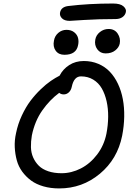

<svg xmlns="http://www.w3.org/2000/svg" viewBox="-20 -1056 762 1086"><path d="M374 -938Q344.7 -938 330.3 -952.6Q315.9 -967.3 319.8 -985.8Q326.2 -1017.1 366.2 -1022Q481.9 -1036.1 619.1 -1036.1Q660.2 -1036.1 678 -1020.5Q695.8 -1004.9 691.9 -987.8Q688 -969.7 672.4 -959Q656.7 -948.2 633.8 -948.2Q536.6 -948.2 456.8 -943.1Q377 -938 374 -938ZM577.1 -753.9Q547.4 -753.9 530.3 -777.3Q513.2 -800.8 519 -832Q523.4 -857.4 545.2 -874.8Q566.9 -892.1 594.2 -892.1Q628.4 -892.1 645.8 -865.7Q663.1 -839.4 657.2 -809.1Q652.8 -787.6 631.8 -770.8Q610.8 -753.9 577.1 -753.9ZM344.2 -746.1Q311.5 -746.1 294.9 -769.3Q278.3 -792.5 285.2 -826.2Q289.6 -852.5 309.6 -869.9Q329.6 -887.2 356 -887.2Q382.3 -887.2 399.4 -873.8Q416.5 -860.4 421.4 -841.3Q426.3 -822.3 421.9 -801.8Q412.1 -746.1 344.2 -746.1ZM314.9 9.8Q266.1 9.8 225.3 -2Q184.6 -13.7 155.8 -34.9Q127 -56.2 105.7 -85.2Q84.5 -114.3 75 -149.2Q65.4 -184.1 63.5 -223.1Q61.5 -262.2 70.8 -303.2Q81.1 -354.5 103.5 -402.6Q126 -450.7 152.3 -485.6Q178.7 -520.5 209.7 -550.3Q240.7 -580.1 267.1 -598.1Q293.5 -616.2 316.9 -627.9Q335.9 -665 371.6 -688Q407.2 -710.9 454.1 -710.9Q498.5 -710.9 536.4 -694.8Q574.2 -678.7 601.3 -650.1Q628.4 -621.6 647.2 -581.8Q666 -542 674.8 -495.1Q683.6 -448.2 682.6 -395.5Q681.6 -342.8 670.9 -288.1Q644.5 -156.2 544.9 -73.2Q445.3 9.8 314.9 9.8ZM160.2 -290Q154.3 -255.4 155 -223.6Q155.8 -191.9 167.7 -165Q179.7 -138.2 199.7 -118.4Q219.7 -98.6 252.7 -87.4Q285.6 -76.2 328.1 -76.2Q384.3 -76.2 437.3 -103.3Q490.2 -130.4 529.5 -182.1Q568.8 -233.9 582 -299.8Q591.3 -348.1 591.8 -395Q592.3 -441.9 583 -483.2Q573.7 -524.4 555.7 -555.9Q537.6 -587.4 507.3 -605.7Q477.1 -624 438 -624Q398.4 -624 386.2 -565.9Q381.8 -544.9 369.1 -533.4Q356.4 -522 340.8 -522Q325.2 -522 314.9 -530.8Q261.2 -491.2 219 -431.2Q176.8 -371.1 160.2 -290Z"/></svg>

Font: Shantell Sans Normal
Style: Italic
Weight: 400
Italic angle: -11.31°
Designer: Stephen Nixon, Anya Danilova, Shantell Martin
Foundry: Arrow Type
Version: Version 1.006;[559af2be0]